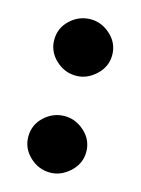

<svg xmlns="http://www.w3.org/2000/svg" viewBox="-82 -505 423 578"><g transform="rotate(15 129.5 -216.0)"><path d="M219.7 -65.4Q219.7 -102.5 191.9 -127.9Q164.1 -153.3 129.9 -153.3Q93.8 -153.3 66.4 -127.9Q39.1 -102.5 39.1 -65.4Q39.1 -29.3 66.4 -3.4Q93.8 22.5 129.9 22.5Q164.1 22.5 191.9 -3.4Q219.7 -29.3 219.7 -65.4ZM219.7 -367.2Q219.7 -404.3 191.9 -429.7Q164.1 -455.1 129.9 -455.1Q93.8 -455.1 66.4 -429.7Q39.1 -404.3 39.1 -367.2Q39.1 -331.1 66.4 -305.2Q93.8 -279.3 129.9 -279.3Q164.1 -279.3 191.9 -305.2Q219.7 -331.1 219.7 -367.2Z"/></g></svg>

Font: Namkio Khamti Book
Style: Bold
Weight: 800
Designer: Debbi Hosken
Foundry: SIL International
Version: Version 3.917